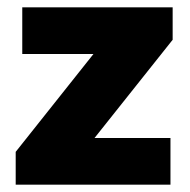

<svg xmlns="http://www.w3.org/2000/svg" viewBox="-20 -506 521 526"><path d="M23 -90V0H447V-128H239L453 -397V-486H41V-358H236Z"/></svg>

Font: MV Cash
Style: Bold
Weight: 700
Designer: Rodrigo Fuenzalida
Foundry: fragTYPE
Version: Version 1.100;Glyphs 3.1.2 (3151)